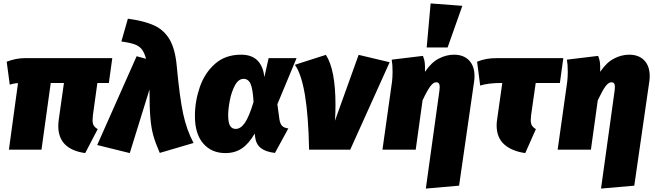

<svg xmlns="http://www.w3.org/2000/svg" viewBox="-20 -873 3822 1120"><path d="M522 -201Q520 -179 520 -172Q520 -152 527 -140.5Q534 -129 550 -120L477 20Q320 -2 320 -138Q320 -156 323 -177L353 -389H276L222 0H32L85 -388Q60 -387 37 -379L19 -513Q73 -534 128 -534H635L615 -389H548Z M1011 -488Q1028 -304 1048.5 -209Q1069 -114 1109 -39L912 19Q887 -38 874.5 -82Q862 -126 857 -187.5Q852 -249 852 -351L737 20L547 -27L777 -545L832 -530Q822 -566 807.5 -585Q793 -604 766 -614Q739 -624 688 -631L726 -764Q822 -751 879.5 -724.5Q937 -698 969.5 -642.5Q1002 -587 1011 -488Z M1522 -423 1547 -534H1710L1598 -265L1610 -177Q1614 -150 1626.5 -138Q1639 -126 1662 -124L1584 19Q1530 13 1501.5 -9.5Q1473 -32 1468 -75L1466 -94Q1431 -34 1390.5 -7Q1350 20 1295 20Q1214 20 1165.5 -36Q1117 -92 1117 -196Q1117 -281 1145 -363.5Q1173 -446 1233.5 -500Q1294 -554 1386 -554Q1449 -554 1482.5 -519.5Q1516 -485 1522 -423ZM1311 -201Q1311 -158 1322 -139.5Q1333 -121 1355 -121Q1384 -121 1408.5 -156.5Q1433 -192 1459 -278Q1455 -353 1442 -383Q1429 -413 1401 -413Q1371 -413 1350.5 -375Q1330 -337 1320.5 -286.5Q1311 -236 1311 -201Z M1937 -261Q1937 -219 1934 -169L2072 -553L2253 -510L2023 0H1783Q1776 -391 1700 -495L1881 -553Q1937 -467 1937 -261Z M2543 -342Q2545 -360 2545 -364Q2545 -380 2540 -386.5Q2535 -393 2524 -393Q2508 -393 2490.5 -370Q2473 -347 2445 -288L2405 0H2211L2267 -398Q2270 -425 2270 -454Q2270 -497 2265 -525L2447 -547Q2455 -528 2457.5 -509.5Q2460 -491 2459 -454Q2496 -509 2540 -531.5Q2584 -554 2628 -554Q2684 -554 2716 -521Q2748 -488 2748 -428Q2748 -411 2745 -393L2658 210L2464 227ZM2677 -839 2591 -596H2469L2492 -853Z M3078 -201Q3076 -179 3076 -173Q3076 -153 3083 -141Q3090 -129 3106 -120L3044 20Q2966 9 2921.5 -30.5Q2877 -70 2877 -142Q2877 -159 2880 -177L2910 -389H2903Q2831 -389 2781 -374L2763 -513Q2790 -524 2817 -529Q2844 -534 2882 -534H3266L3246 -389H3105Z M3565 -342Q3567 -360 3567 -364Q3567 -380 3562 -386.5Q3557 -393 3546 -393Q3530 -393 3512.5 -370Q3495 -347 3467 -288L3427 0H3233L3289 -398Q3292 -425 3292 -454Q3292 -497 3287 -525L3469 -547Q3477 -528 3479.5 -509.5Q3482 -491 3481 -454Q3518 -509 3562 -531.5Q3606 -554 3650 -554Q3706 -554 3738 -521Q3770 -488 3770 -428Q3770 -411 3767 -393L3680 210L3486 227Z"/></svg>

Font: FiraGO Heavy
Style: Italic
Weight: 900
Italic angle: -8°
Designer: bBox Type GmbH
Foundry: bBox Type GmbH
Version: Version 1.001